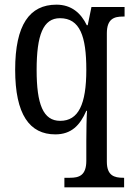

<svg xmlns="http://www.w3.org/2000/svg" viewBox="-20 -566 569 823"><path d="M256 237H512V196H508C470 196 438 187 438 127V-423C438 -486 470 -495 507 -495H514V-536H372L356 -458H352C327 -510 286 -546 222 -546C107 -546 45 -460 45 -267C45 -75 107 10 217 10C286 10 323 -29 350 -91H353C351 -65 350 -2 350 38V123C350 187 318 196 280 196H256ZM238 -48C165 -48 137 -119 137 -266C137 -416 165 -488 237 -488C323 -488 350 -410 350 -267C350 -118 316 -48 238 -48Z"/></svg>

Font: Noto Serif Sinhala Condensed
Style: Regular
Weight: 400
Width: 3
Designer: Jelle Bosma - Monotype Design Team
Foundry: Monotype Imaging Inc.
Version: Version 2.007